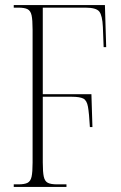

<svg xmlns="http://www.w3.org/2000/svg" viewBox="-20 -734 474 754"><path d="M34 0V-10H52Q76 -10 88 -16Q100 -22 104 -40Q108 -58 108 -95V-618Q108 -656 104 -674Q100 -692 88 -698Q76 -704 52 -704H34V-714H392L397 -549H387L384 -628Q382 -673 370 -688.5Q358 -704 315 -704H148V-364H339L343 -235H333Q330 -289 325.5 -314.5Q321 -340 307 -347Q293 -354 263 -354H148V-96Q148 -58 152 -40Q156 -22 168 -16Q180 -10 204 -10H241V0Z"/></svg>

Font: Noto Serif Display ExtraCondensed ExtraLight
Style: Regular
Weight: 200
Width: 2
Designer: Monotype Design Team
Foundry: Monotype Imaging Inc.
Version: Version 2.009